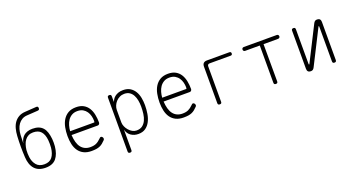

<svg xmlns="http://www.w3.org/2000/svg" viewBox="-56 -1446 4313 2352"><g transform="rotate(-20 2100.0 -270.0)"><path d="M445 -680 304 -671Q266 -669 237.5 -652Q209 -635 189.5 -608Q170 -581 160 -546.5Q150 -512 148 -474L144 -363Q149 -391 161 -415Q173 -439 193 -457Q213 -475 242 -485Q271 -495 308 -495Q354 -495 387 -482.5Q420 -470 442.5 -445Q465 -420 477.5 -382Q490 -344 495 -294Q497 -271 497 -246.5Q497 -222 495 -199Q485 -99 439.5 -44.5Q394 10 301 10Q207 10 158.5 -44.5Q110 -99 105 -199Q101 -268 101 -336.5Q101 -405 105 -474Q108 -526 120 -570Q132 -614 155.5 -646Q179 -678 213.5 -697.5Q248 -717 296 -720L445 -730Q458 -731 464 -724.5Q470 -718 470 -705Q470 -692 464 -686.5Q458 -681 445 -680ZM301 -35Q369 -35 403 -78.5Q437 -122 445 -199Q447 -222 447 -246.5Q447 -271 445 -294Q438 -371 403.5 -410.5Q369 -450 301 -450Q266 -450 239.5 -436.5Q213 -423 195 -399Q177 -375 166.5 -343Q156 -311 152 -274Q150 -251 151 -226.5Q152 -202 155 -179Q163 -118 198 -76.5Q233 -35 301 -35Z M1064 -114Q1075 -114 1082.5 -103.5Q1090 -93 1090 -82Q1090 -77 1088 -72.5Q1086 -68 1082 -64Q1063 -44 1045.5 -30Q1028 -16 1007.5 -7Q987 2 961.5 6Q936 10 900 10Q841 10 799.5 -10.5Q758 -31 732 -67.5Q706 -104 694.5 -154Q683 -204 683 -263Q683 -321 693.5 -374.5Q704 -428 729.5 -469.5Q755 -511 796.5 -535.5Q838 -560 900 -560Q958 -560 997 -538Q1036 -516 1059.5 -478.5Q1083 -441 1093 -391.5Q1103 -342 1103 -288Q1103 -277 1095.5 -267.5Q1088 -258 1076 -258H734Q737 -206 748.5 -165Q760 -124 781 -96.5Q802 -69 832.5 -54.5Q863 -40 902 -40Q948 -40 978.5 -54Q1009 -68 1041 -100Q1046 -105 1051 -109.5Q1056 -114 1064 -114ZM734 -308H1045Q1050 -308 1051.5 -311.5Q1053 -315 1053 -329Q1053 -359 1045 -391Q1037 -423 1019 -449.5Q1001 -476 972 -493Q943 -510 900 -510Q857 -510 826.5 -492Q796 -474 776.5 -445.5Q757 -417 746.5 -380.5Q736 -344 734 -308Z M1335 -560Q1348 -560 1354 -554Q1360 -548 1360 -535V-462Q1366 -477 1376.5 -494Q1387 -511 1405 -525.5Q1423 -540 1449.5 -550Q1476 -560 1513 -560Q1569 -560 1605.5 -537Q1642 -514 1664.5 -476.5Q1687 -439 1696 -391.5Q1705 -344 1705 -295Q1705 -239 1696 -184.5Q1687 -130 1664.5 -86.5Q1642 -43 1604.5 -16.5Q1567 10 1510 10Q1455 10 1414 -18.5Q1373 -47 1360 -101V165Q1360 178 1354 184Q1348 190 1335 190Q1322 190 1316 184Q1310 178 1310 165V-535Q1310 -548 1316 -554Q1322 -560 1335 -560ZM1512 -512Q1479 -512 1451 -498Q1423 -484 1403 -462Q1383 -440 1371.5 -412Q1360 -384 1360 -356V-195Q1360 -169 1372 -141Q1384 -113 1404 -90Q1424 -67 1449.5 -52.5Q1475 -38 1503 -38Q1550 -38 1579.5 -60Q1609 -82 1626 -118.5Q1643 -155 1649 -201Q1655 -247 1655 -295Q1655 -336 1648 -374.5Q1641 -413 1624.5 -444Q1608 -475 1580.5 -493.5Q1553 -512 1512 -512Z M2264 -114Q2275 -114 2282.5 -103.5Q2290 -93 2290 -82Q2290 -77 2288 -72.5Q2286 -68 2282 -64Q2263 -44 2245.5 -30Q2228 -16 2207.5 -7Q2187 2 2161.5 6Q2136 10 2100 10Q2041 10 1999.5 -10.5Q1958 -31 1932 -67.5Q1906 -104 1894.5 -154Q1883 -204 1883 -263Q1883 -321 1893.5 -374.5Q1904 -428 1929.5 -469.5Q1955 -511 1996.5 -535.5Q2038 -560 2100 -560Q2158 -560 2197 -538Q2236 -516 2259.5 -478.5Q2283 -441 2293 -391.5Q2303 -342 2303 -288Q2303 -277 2295.5 -267.5Q2288 -258 2276 -258H1934Q1937 -206 1948.5 -165Q1960 -124 1981 -96.5Q2002 -69 2032.5 -54.5Q2063 -40 2102 -40Q2148 -40 2178.5 -54Q2209 -68 2241 -100Q2246 -105 2251 -109.5Q2256 -114 2264 -114ZM1934 -308H2245Q2250 -308 2251.5 -311.5Q2253 -315 2253 -329Q2253 -359 2245 -391Q2237 -423 2219 -449.5Q2201 -476 2172 -493Q2143 -510 2100 -510Q2057 -510 2026.5 -492Q1996 -474 1976.5 -445.5Q1957 -417 1946.5 -380.5Q1936 -344 1934 -308Z M2570 10Q2557 10 2551 4Q2545 -2 2545 -15V-490Q2545 -520 2560 -535Q2575 -550 2605 -550H2897Q2908 -550 2914 -544.5Q2920 -539 2920 -528Q2920 -517 2914.5 -511Q2909 -505 2898 -505H2625Q2610 -505 2602.5 -497.5Q2595 -490 2595 -475V-15Q2595 -2 2589 4Q2583 10 2570 10Z M3276 -500H3085Q3074 -500 3067 -507Q3060 -514 3060 -525Q3060 -536 3067 -543Q3074 -550 3085 -550H3515Q3526 -550 3533 -543Q3540 -536 3540 -525Q3540 -514 3532.5 -507Q3525 -500 3514 -500H3325L3326 -15Q3326 -2 3320 4Q3314 10 3301 10Q3288 10 3282 4Q3276 -2 3276 -15Z M3710 -37V-535Q3710 -548 3716 -554Q3722 -560 3735 -560Q3748 -560 3754 -554Q3760 -548 3760 -535V-80Q3762 -74 3764 -74Q3766 -74 3767 -76L3770 -80L3996 -527Q4004 -543 4014.5 -551.5Q4025 -560 4043 -560Q4066 -560 4078 -548Q4090 -536 4090 -513V-15Q4090 -2 4084 4Q4078 10 4065 10Q4052 10 4046 4Q4040 -2 4040 -15V-470Q4038 -476 4036 -476Q4034 -476 4033 -475L4030 -470L3804 -23Q3796 -7 3785.5 1.5Q3775 10 3757 10Q3734 10 3722 -2Q3710 -14 3710 -37Z"/></g></svg>

Font: Maple Mono Thin
Style: Regular
Weight: 250
Monospace: yes
Designer: subframe7536
Version: Version 7.000